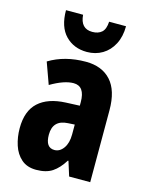

<svg xmlns="http://www.w3.org/2000/svg" viewBox="-118 -850 714 933"><g transform="rotate(15 239.0 -383.5)"><path d="M255 -560Q336 -560 381 -510.5Q426 -461 426 -362V0H320L297 -73H294Q268 -31 237 -10.5Q206 10 156 10Q110 10 81.5 -15Q53 -40 40 -80Q27 -120 27 -165Q27 -252 74.5 -295.5Q122 -339 211 -343L281 -346V-364Q281 -444 224 -444Q177 -444 109 -404L70 -512Q149 -560 255 -560ZM247 -249Q172 -245 172 -171Q172 -106 217 -106Q244 -106 262.5 -132Q281 -158 281 -201V-251ZM398 -777Q398 -725 378 -686.5Q358 -648 323.5 -627.5Q289 -607 246 -607Q180 -607 138 -650Q96 -693 96 -777H182Q187 -708 246 -708Q276 -708 293.5 -723.5Q311 -739 313 -777Z"/></g></svg>

Font: Noto Sans Thai ExtCond ExtBd
Style: Regular
Weight: 800
Width: 2
Designer: Monotype Design Team
Foundry: Monotype Imaging Inc.
Version: Version 2.002; ttfautohint (v1.8.4.7-5d5b)